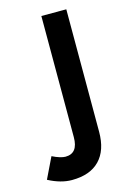

<svg xmlns="http://www.w3.org/2000/svg" viewBox="-170 -555 553 825"><g transform="rotate(-15 106.0 -142.5)"><path d="M45 215Q-4 215 -59 186L-14 93Q4 102 19 106.5Q34 111 44 111Q100 111 100 39V-500H211V45Q211 127 168.5 171Q126 215 45 215Z"/></g></svg>

Font: Figtree Light SemiBold
Style: Regular
Weight: 600
Version: Version 2.002